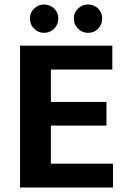

<svg xmlns="http://www.w3.org/2000/svg" viewBox="-20 -833 557 853"><path d="M69 0V-630H479V-524H206V-380H453V-275H206V-106H482V0ZM113 -751C113 -768 119 -783 132 -795C144 -807 159 -813 176 -813C193 -813 208 -807 221 -795C233 -783 239 -768 239 -751C239 -733 233 -718 221 -706C208 -693 193 -687 176 -687C159 -687 144 -693 132 -706C119 -718 113 -733 113 -751ZM308 -751C308 -768 314 -783 327 -795C339 -807 354 -813 371 -813C389 -813 404 -807 416 -795C428 -783 434 -768 434 -751C434 -733 428 -718 416 -706C404 -693 389 -687 371 -687C354 -687 339 -693 327 -706C314 -718 308 -733 308 -751Z"/></svg>

Font: Holmes&Hills Bold
Style: Bold
Weight: 500
Designer: Noopur Datye, Girish Dalvi, Yashodeep Gholap, Pallavi Karambelkar
Foundry: Ek Type
Version: ""